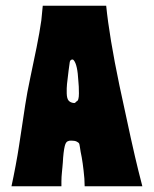

<svg xmlns="http://www.w3.org/2000/svg" viewBox="-20 -649 537 669"><path d="M462 -55Q470 -24 476 0H275Q274 -22 274 -27Q269 -84 261 -120Q260 -125 258.5 -136Q257 -147 255.5 -149.5Q254 -152 247.5 -155.5Q241 -159 229 -159Q213 -160 208 -147.5Q203 -135 200 -100Q200 -97 199 -84Q198 -71 197.5 -66.5Q197 -62 196 -51Q195 -40 194.5 -33Q194 -26 194 -17Q194 -8 194 0H20Q27 -32 34.5 -72Q42 -112 46 -139Q50 -166 57.5 -214.5Q65 -263 68 -284Q74 -324 85.5 -378Q97 -432 107.5 -484Q118 -536 124 -578Q127 -604 129 -629H350Q361 -520 396 -352Q442 -135 462 -55ZM223 -432Q222 -422 219 -403Q215 -371 213.5 -356.5Q212 -342 212.5 -323.5Q213 -305 219.5 -298Q226 -291 238 -290Q239 -290 239 -290Q241 -290 243.5 -292.5Q246 -295 247 -296Q255 -298 255 -323.5Q255 -349 253 -367Q250 -424 237 -439Q234 -443 229 -441Q224 -439 223 -432Z"/></svg>

Font: Cubao Free Narrow
Style: Narrow
Weight: 400
Width: 3
Designer: Aaron Amar
Version: Version 001.001